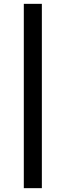

<svg xmlns="http://www.w3.org/2000/svg" viewBox="-20 -755 343 1000"><path d="M104 225V-735H198V225Z"/></svg>

Font: Eczar Medium
Style: Regular
Weight: 500
Designer: Vaibhav Singh
Foundry: Rosetta Type Foundry
Version: Version 2.000